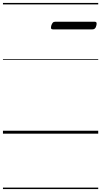

<svg xmlns="http://www.w3.org/2000/svg" viewBox="-20 -905 685 1300"><path d="M341 -706Q328 -706 326 -712.5Q324 -719 327 -731Q331 -744 337 -751Q343 -758 355 -758H619Q631 -758 633.5 -751Q636 -744 632 -731Q629 -718 622.5 -712Q616 -706 605 -706ZM0 365H645V375H0ZM0 -20H645V0H0ZM0 -505H645V-500H0ZM0 -885H645V-875H0Z"/></svg>

Font: Playwrite DK Loopet Guides
Style: Regular
Weight: 400
Designer: Veronika Burian, José Scaglione
Foundry: TypeTogether
Version: Version 1.003